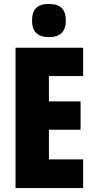

<svg xmlns="http://www.w3.org/2000/svg" viewBox="-20 -957 483 977"><path d="M229 -937C169 -937 143 -909 143 -852C143 -796 172 -768 229 -768C286 -768 315 -796 315 -852C315 -908 289 -937 229 -937ZM403 0V-146H229V-297H390V-441H229V-570H403V-714H59V0Z"/></svg>

Font: Noto Sans Oriya ExtCond Blk
Style: Regular
Weight: 900
Width: 2
Designer: Amélie Bonet and Sol Matas
Foundry: Google LLC
Version: Version 2.006